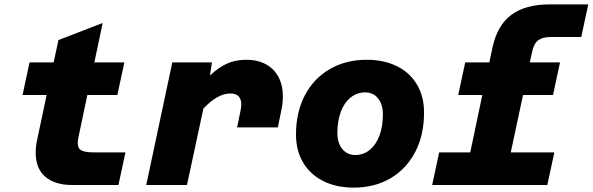

<svg xmlns="http://www.w3.org/2000/svg" viewBox="-20 -845 2707 877"><path d="M143 -148Q143 -177 150 -208L193 -411H83L115 -560H225L247 -662L449 -740L411 -560H548L516 -411H379L338 -217Q335 -202 335 -192Q335 -167 352 -158Q369 -149 407 -149H553L521 0H309Q231 0 187 -37.5Q143 -75 143 -148Z M1082 -368Q1082 -418 1032 -418Q974 -418 909 -349L834 0H648L767 -560H948L939 -500Q978 -537 1017 -554.5Q1056 -572 1106 -572Q1156 -572 1193.5 -552Q1231 -532 1251.5 -494.5Q1272 -457 1272 -405Q1272 -373 1265 -341L1249 -263H1063L1079 -341Q1082 -356 1082 -368Z M1332 -230Q1332 -332 1372.5 -409.5Q1413 -487 1486.5 -529.5Q1560 -572 1655 -572Q1734 -572 1793.5 -542.5Q1853 -513 1885 -458Q1917 -403 1917 -331Q1917 -228 1876.5 -150.5Q1836 -73 1763.5 -30.5Q1691 12 1596 12Q1516 12 1456.5 -18Q1397 -48 1364.5 -102.5Q1332 -157 1332 -230ZM1603 -137Q1640 -137 1668.5 -160Q1697 -183 1713 -225Q1729 -267 1729 -323Q1729 -368 1707 -395.5Q1685 -423 1648 -423Q1611 -423 1582 -400Q1553 -377 1537 -335Q1521 -293 1521 -237Q1521 -192 1543.5 -164.5Q1566 -137 1603 -137Z M2492 -825H2667L2635 -676H2497Q2459 -676 2439 -661.5Q2419 -647 2411 -610L2400 -560H2538L2506 -411H2369L2313 -149H2512L2480 0H1954L1986 -149H2128L2183 -411H2073L2105 -560H2215L2230 -630Q2252 -730 2316 -777.5Q2380 -825 2492 -825Z"/></svg>

Font: Azeret Mono ExtraBold
Style: Italic
Weight: 800
Italic angle: -12°
Designer: Martin Vácha
Foundry: Displaay
Version: Version 1.000; Glyphs 3.0.3, build 3074